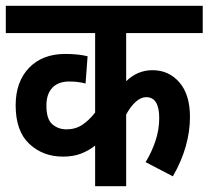

<svg xmlns="http://www.w3.org/2000/svg" viewBox="-20 -642 719 662"><path d="M679 -528H415V-362Q454 -400 506 -400Q562 -400 598.5 -358Q635 -316 635 -239Q635 -189 620.5 -137.5Q606 -86 576 -34L482 -83Q503 -117 516 -156Q529 -195 529 -235Q529 -307 484 -307Q466 -307 448 -291Q430 -275 415 -247V0H308V-140Q285 -122 258.5 -112Q232 -102 197 -102Q128 -102 81 -146Q34 -190 34 -279Q34 -360 80 -408Q126 -456 205 -456Q250 -456 282 -448L275 -354Q250 -361 219 -361Q181 -361 160.5 -339.5Q140 -318 140 -278Q140 -231 160.5 -213.5Q181 -196 209 -196Q240 -196 263.5 -211.5Q287 -227 308 -254V-528H0V-622H679Z"/></svg>

Font: Noto Sans Devanagari Condensed SemiBold
Style: Regular
Weight: 600
Width: 3
Designer: Jelle Bosma - Monotype Design Team
Foundry: Monotype Imaging Inc.
Version: Version 2.004; ttfautohint (v1.8.4.7-5d5b)